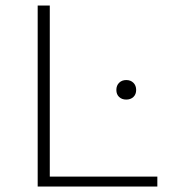

<svg xmlns="http://www.w3.org/2000/svg" viewBox="-20 -678 618 698"><path d="M552 -36V0H117V-658H161V-36ZM403 -351Q403 -367 413 -377Q423 -387 439 -387Q455 -387 465 -377Q475 -367 475 -351Q475 -335 465 -325.5Q455 -316 439 -316Q423 -316 413 -325.5Q403 -335 403 -351Z"/></svg>

Font: Ysabeau Infant Light
Style: Regular
Weight: 300
Designer: Christian Thalmann (Catharsis Fonts)
Version: Version 0.003